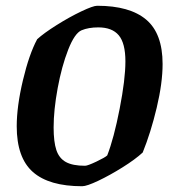

<svg xmlns="http://www.w3.org/2000/svg" viewBox="-20 -636 591 666"><path d="M38 -198Q38 -267 59.5 -357.5Q81 -448 109 -500Q132 -521 176.5 -549Q221 -577 262 -596.5Q303 -616 317 -616Q430 -616 487 -568Q544 -520 544 -414Q544 -348 523.5 -262Q503 -176 475 -107Q449 -83 405 -55.5Q361 -28 321 -9Q281 10 265 10Q150 10 94 -39.5Q38 -89 38 -198ZM352 -97Q375 -156 395 -258.5Q415 -361 415 -423Q415 -486 392 -513.5Q369 -541 321 -541Q287 -541 263 -531Q239 -521 216.5 -463.5Q194 -406 180 -330Q166 -254 166 -194Q166 -144 175.5 -115.5Q185 -87 208.5 -74Q232 -61 275 -61Q284 -61 314.5 -75.5Q345 -90 352 -97Z"/></svg>

Font: Grenze SemiBold
Style: Italic
Weight: 600
Italic angle: -10°
Designer: Renata Polastri
Foundry: Omnibus-Type
Version: Version 1.002; ttfautohint (v1.8)